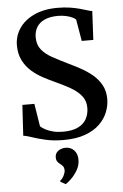

<svg xmlns="http://www.w3.org/2000/svg" viewBox="-65 -797 712 1108"><g transform="rotate(-5 291.0 -243.0)"><path d="M280 11Q221.5 11 175.5 0.2Q129.5 -10.5 98 -21.5Q66.5 -32.5 50 -34L60.5 -211.5H130L151 -80Q162 -69 180.8 -59.2Q199.5 -49.5 224.8 -43.2Q250 -37 281 -37Q334.5 -37 368 -53.2Q401.5 -69.5 417 -98Q432.5 -126.5 432.5 -162.5Q432.5 -203.5 409 -232.2Q385.5 -261 345.5 -283.8Q305.5 -306.5 254.5 -329.5Q224.5 -343 190.2 -361.5Q156 -380 126.2 -406.2Q96.5 -432.5 77.8 -469.2Q59 -506 59 -556.5Q59 -610 88.5 -654.2Q118 -698.5 174.5 -725.2Q231 -752 311.5 -752Q350.5 -752 382.5 -747Q414.5 -742 439.2 -735.2Q464 -728.5 481.5 -722.8Q499 -717 509.5 -716L501 -549.5H434L412.5 -675.5Q407 -681.5 392.5 -688.5Q378 -695.5 356.5 -700.5Q335 -705.5 308 -705.5Q262.5 -705 232 -691.2Q201.5 -677.5 186.2 -652.2Q171 -627 171 -593.5Q171 -550 193.8 -521.8Q216.5 -493.5 256.2 -471.8Q296 -450 345 -426Q379 -410 415.2 -390.2Q451.5 -370.5 482.2 -344.8Q513 -319 532.2 -284.5Q551.5 -250 551.5 -203Q551.5 -165 536.5 -127Q521.5 -89 489.2 -57.8Q457 -26.5 405.2 -7.8Q353.5 11 280 11ZM355.5 131.5Q355.5 163 339.8 190.5Q324 218 304 237.8Q284 257.5 270 265.5H269L240 249L239.5 243.5Q253 234 261.8 216Q270.5 198 270.5 185.5Q270.5 171.5 264.5 163Q258.5 154.5 248.5 147.5Q240 141.5 233 132.2Q226 123 226 107Q226 89 236 77.8Q246 66.5 259.5 61.5Q273 56.5 283.5 56.5H286.5Q317 56.5 336.2 76.8Q355.5 97 355.5 131.5Z"/></g></svg>

Font: Merriweather 60pt SemiBold
Style: Regular
Weight: 600
Version: Version 2.100